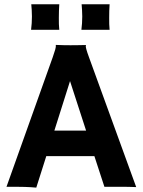

<svg xmlns="http://www.w3.org/2000/svg" viewBox="-20 -857 655 881"><path d="M353.5 -720.2Q355.5 -735.4 356.4 -750.7Q357.4 -766.1 357.4 -781.7Q357.4 -795.9 356.4 -812Q355.5 -828.1 354.5 -837.4H482.9Q481.9 -825.2 481.4 -807.4Q481 -789.6 481 -775.9Q481 -760.3 481.2 -746.6Q481.4 -732.9 482.9 -720.2ZM122.6 -720.2Q124.5 -735.4 125.5 -750.7Q126.5 -766.1 126.5 -781.7Q126.5 -795.9 125.5 -812Q124.5 -828.1 123.5 -837.4H252Q251 -825.2 250.5 -807.4Q250 -789.6 250 -775.9Q250 -760.3 250.2 -746.6Q250.5 -732.9 252 -720.2ZM222.2 -595.2Q230.5 -618.7 233.4 -629.6Q236.3 -640.6 236.3 -646Q236.3 -648.9 235.8 -649.9L236.3 -650.9Q257.3 -649.9 273.4 -649.7Q289.6 -649.4 303.7 -649.4Q317.9 -649.4 335.7 -649.7Q353.5 -649.9 374 -650.4L374.5 -649.4Q373.5 -646.5 373.5 -645.5Q373.5 -640.6 376.5 -629.6Q379.4 -618.7 388.2 -594.7L605 1.5Q595.2 1 582 0.7Q568.8 0.5 556.6 0.2Q544.4 0 534.9 0Q525.4 0 523.4 0H459L413.1 -140.6H192.4L146.5 3.9Q120.1 1.5 94 0.7Q67.9 0 48.3 0H9.8ZM375 -257.8 301.3 -484.9 229.5 -257.8Z"/></svg>

Font: Hammersmith One
Style: Regular
Weight: 400
Designer: Nicole Fally
Foundry: Nicole Fally
Version: Version 1.002